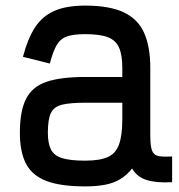

<svg xmlns="http://www.w3.org/2000/svg" viewBox="-20 -652 640 686"><path d="M284 14Q198 14 147 -5Q96 -24 73.5 -66Q51 -108 51 -178Q51 -256 73.5 -299.5Q96 -343 147 -360Q198 -377 284 -377H417V-409Q417 -455 405.5 -481.5Q394 -508 365.5 -519Q337 -530 284 -530Q242 -530 218.5 -521.5Q195 -513 182 -490Q169 -467 158 -425L62 -449Q79 -514 105 -554Q131 -594 174 -613Q217 -632 284 -632Q371 -632 422 -608Q473 -584 495 -534.5Q517 -485 517 -409V-168Q517 -131 523 -114.5Q529 -98 546 -94.5Q563 -91 595 -93V-1Q538 2 503.5 -9Q469 -20 452 -50Q434 -27 410.5 -12.5Q387 2 356 8Q325 14 284 14ZM284 -78Q337 -78 365.5 -91Q394 -104 405.5 -136.5Q417 -169 417 -226V-285H284Q231 -285 202 -278Q173 -271 162 -248.5Q151 -226 151 -178Q151 -140 162 -118Q173 -96 202 -87Q231 -78 284 -78Z"/></svg>

Font: Victor Mono
Style: Bold
Weight: 700
Monospace: yes
Designer: Rune Bjørnerås
Version: Version 1.561;gftools[0.9.30]